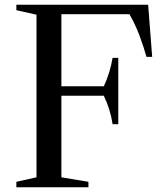

<svg xmlns="http://www.w3.org/2000/svg" viewBox="-20 -790 690 810"><path d="M239 -730H526C542.7 -701.3 556.8 -671.3 568.5 -640C580.2 -608.7 590 -578.7 598 -550H622L605 -770H49V-747L134 -728V-42L49 -23V0H353V-23L239 -42V-386H418C436.7 -347.3 449 -307.3 455 -266H479V-546H455C451.7 -526 447 -506 441 -486C435 -466 427.3 -446 418 -426H239Z"/></svg>

Font: Libre Caslon Text
Style: Regular
Weight: 400
Designer: Pablo Impallari, Rodrigo Fuenzalida
Foundry: Pablo Impallari, Rodrigo Fuenzalida
Version: Version 1.000; ttfautohint (v0.93) -l 8 -r 50 -G 200 -x 14 -